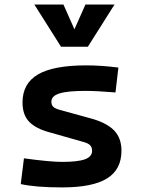

<svg xmlns="http://www.w3.org/2000/svg" viewBox="-20 -815 626 845"><path d="M252.9 9.8Q137.2 9.8 71.3 -4.9L85.4 -118.2Q199.7 -102.5 252.9 -102.5Q322.8 -102.5 354 -114Q385.3 -125.5 385.3 -151.4Q385.3 -167.5 376 -176.3Q366.7 -185.1 346.7 -190.4L200.7 -231.9Q138.7 -248 108.9 -278.6Q79.1 -309.1 79.1 -363.8Q79.1 -447.8 147.2 -487.5Q215.3 -527.3 359.4 -527.3Q425.8 -527.3 501 -517.6L488.3 -408.2Q445.8 -411.6 413.8 -413.3Q381.8 -415 356.4 -415Q277.3 -415 241.7 -403.8Q206.1 -392.6 206.1 -367.7Q206.1 -351.1 216.6 -343Q227.1 -335 250 -329.6L372.1 -295.9Q444.8 -277.3 479.7 -243.4Q514.6 -209.5 514.6 -151.9Q514.6 -68.8 450.9 -29.5Q387.2 9.8 252.9 9.8ZM248.5 -609.4 131.3 -794.9H259.3L307.6 -686L356 -794.9H483.9L366.7 -609.4Z"/></svg>

Font: Caskaydia Cove SemiBold
Style: Regular
Weight: 600
Monospace: yes
Designer: Aaron Bell
Foundry: Saja Typeworks
Version: Version 4.300; ttfautohint (v1.8.3)